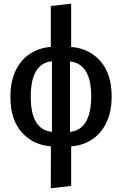

<svg xmlns="http://www.w3.org/2000/svg" viewBox="-20 -790 655 1031"><path d="M362.1 -770.3V-537.9Q459 -530.3 519.2 -461.8Q579.5 -393.3 579.5 -272.8Q579.5 -188.2 550.5 -129.7Q521.5 -71.3 472.3 -39.7Q423.1 -8.2 362.1 -4.1V208.2L252.8 221L253.3 -4.1Q156.9 -11.8 96.4 -80Q35.9 -148.2 35.9 -270.3Q35.9 -354.9 64.9 -413.1Q93.8 -471.3 143.1 -502.6Q192.3 -533.8 252.8 -537.9V-757.9ZM145.1 -270.3Q145.1 -92.8 259 -82.1V-461Q145.1 -450.3 145.1 -270.3ZM469.7 -272.8Q469.7 -361.5 440.3 -408.2Q410.8 -454.9 355.9 -460V-81.5Q469.7 -94.9 469.7 -272.8Z"/></svg>

Font: Fira Code Medium
Style: Regular
Weight: 500
Designer: Carrois Corporate, Edenspiekermann AG, Nikita Prokopov
Foundry: Carrois Corporate, Edenspiekermann AG, Nikita Prokopov
Version: Version 6.002